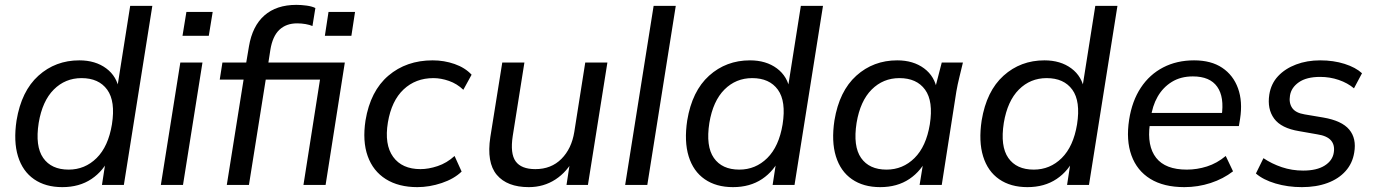

<svg xmlns="http://www.w3.org/2000/svg" viewBox="-20 -760 5653 789"><path d="M236 9Q167 9 120 -23.5Q73 -56 54 -117.5Q35 -179 48 -265Q68 -386 138 -449Q208 -512 306 -512Q372 -512 416.5 -479Q461 -446 470 -388H460L515 -736H606L489 0H399L417 -117H432Q406 -58 356 -24.5Q306 9 236 9ZM262 -63Q329 -63 377 -110.5Q425 -158 440 -249Q455 -344 420.5 -391.5Q386 -439 315 -439Q248 -439 201 -392Q154 -345 139 -255Q124 -159 157.5 -111Q191 -63 262 -63Z M641 0 721 -503H812L732 0ZM730 -613 746 -711H854L838 -613Z M912 0 981 -433H883L894 -503H1017L988 -480L1003 -569Q1017 -653 1066.5 -696.5Q1116 -740 1198 -740Q1218 -740 1240 -737Q1262 -734 1276 -727L1264 -653Q1253 -658 1236 -661Q1219 -664 1201 -664Q1156 -664 1128 -637.5Q1100 -611 1091 -555L1080 -484L1069 -503H1397L1318 0H1227L1295 -433H1072L1003 0ZM1315 -613 1330 -711H1439L1424 -613Z M1695 9Q1618 9 1565.5 -24Q1513 -57 1491 -118.5Q1469 -180 1482 -265Q1502 -386 1576 -449Q1650 -512 1758 -512Q1805 -512 1848 -497Q1891 -482 1918 -453L1884 -391Q1858 -416 1825 -427.5Q1792 -439 1761 -439Q1688 -439 1638.5 -392.5Q1589 -346 1574 -257Q1559 -166 1595.5 -115.5Q1632 -65 1708 -65Q1741 -65 1778.5 -77.5Q1816 -90 1848 -119L1877 -55Q1846 -25 1795.5 -8Q1745 9 1695 9Z M2153 9Q2064 9 2021.5 -41.5Q1979 -92 1995 -197L2044 -503H2135L2087 -201Q2076 -129 2099 -97Q2122 -65 2180 -65Q2245 -65 2287 -107Q2329 -149 2340 -218L2385 -503H2476L2396 0H2308L2325 -111H2340Q2311 -54 2262.5 -22.5Q2214 9 2153 9Z M2549 0 2666 -736H2757L2640 0Z M2992 9Q2923 9 2876 -23.5Q2829 -56 2810 -117.5Q2791 -179 2804 -265Q2824 -386 2894 -449Q2964 -512 3062 -512Q3128 -512 3172.5 -479Q3217 -446 3226 -388H3216L3271 -736H3362L3245 0H3155L3173 -117H3188Q3162 -58 3112 -24.5Q3062 9 2992 9ZM3018 -63Q3085 -63 3133 -110.5Q3181 -158 3196 -249Q3211 -344 3176.5 -391.5Q3142 -439 3071 -439Q3004 -439 2957 -392Q2910 -345 2895 -255Q2880 -159 2913.5 -111Q2947 -63 3018 -63Z M3597 9Q3528 9 3481 -23.5Q3434 -56 3415 -117.5Q3396 -179 3409 -265Q3429 -386 3499 -449Q3569 -512 3667 -512Q3733 -512 3777.5 -479Q3822 -446 3831 -388L3820 -387L3850 -503H3937Q3930 -473 3922.5 -443Q3915 -413 3910 -384L3850 0H3759L3778 -117H3793Q3767 -58 3717 -24.5Q3667 9 3597 9ZM3623 -63Q3690 -63 3738 -110.5Q3786 -158 3801 -249Q3816 -344 3781.5 -391.5Q3747 -439 3676 -439Q3609 -439 3562 -392Q3515 -345 3500 -255Q3485 -159 3518.5 -111Q3552 -63 3623 -63Z M4202 9Q4133 9 4086 -23.5Q4039 -56 4020 -117.5Q4001 -179 4014 -265Q4034 -386 4104 -449Q4174 -512 4272 -512Q4338 -512 4382.5 -479Q4427 -446 4436 -388H4426L4481 -736H4572L4455 0H4365L4383 -117H4398Q4372 -58 4322 -24.5Q4272 9 4202 9ZM4228 -63Q4295 -63 4343 -110.5Q4391 -158 4406 -249Q4421 -344 4386.5 -391.5Q4352 -439 4281 -439Q4214 -439 4167 -392Q4120 -345 4105 -255Q4090 -159 4123.5 -111Q4157 -63 4228 -63Z M4847 9Q4762 9 4707 -25Q4652 -59 4629.5 -121.5Q4607 -184 4620 -268Q4632 -345 4668 -399.5Q4704 -454 4760 -483Q4816 -512 4887 -512Q4957 -512 5002.5 -481.5Q5048 -451 5067.5 -397Q5087 -343 5076 -272L5071 -242H4687L4695 -296H5018L5000 -282Q5012 -361 4982 -403.5Q4952 -446 4882 -446Q4832 -446 4795.5 -423.5Q4759 -401 4737 -362.5Q4715 -324 4709 -274L4705 -249Q4693 -160 4731 -111.5Q4769 -63 4857 -63Q4899 -63 4940 -76Q4981 -89 5017 -119L5047 -56Q5007 -25 4955 -8Q4903 9 4847 9Z M5330 9Q5272 9 5221.5 -6Q5171 -21 5141 -47L5172 -110Q5206 -87 5247.5 -73Q5289 -59 5335 -59Q5391 -59 5423.5 -79.5Q5456 -100 5461 -133Q5466 -164 5449.5 -183Q5433 -202 5393 -208L5319 -221Q5245 -233 5216 -272.5Q5187 -312 5196 -371Q5203 -416 5232 -447Q5261 -478 5306 -495Q5351 -512 5405 -512Q5460 -512 5505.5 -497.5Q5551 -483 5577 -459L5544 -397Q5518 -419 5481.5 -431.5Q5445 -444 5405 -444Q5349 -444 5317.5 -422Q5286 -400 5281 -367Q5276 -337 5290 -316.5Q5304 -296 5341 -290L5418 -277Q5494 -264 5524.5 -227.5Q5555 -191 5545 -133Q5538 -89 5509.5 -57Q5481 -25 5435 -8Q5389 9 5330 9Z"/></svg>

Font: Mulish ExtraLight Medium
Style: Italic
Weight: 500
Italic angle: -9°
Version: Version 3.603